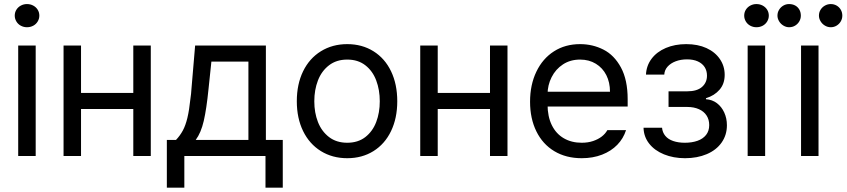

<svg xmlns="http://www.w3.org/2000/svg" viewBox="-20 -749 4065 922"><path d="M67.4 -530.3H151.4V0H67.4ZM50.8 -673.8Q50.8 -689.5 58.6 -702.1Q66.4 -714.8 80.1 -722.2Q93.8 -729.5 109.4 -729.5Q126 -729.5 139.6 -722.2Q153.3 -714.8 161.1 -702.1Q168.9 -689.5 168.9 -673.8Q168.9 -659.2 161.1 -646Q153.3 -632.8 139.6 -625.5Q126 -618.2 109.4 -618.2Q93.8 -618.2 80.1 -625.5Q66.4 -632.8 58.6 -646Q50.8 -659.2 50.8 -673.8Z M640.6 -225.6H348.6V-302.7H640.6ZM369.1 0H285.2V-530.3H369.1ZM704.1 0H620.1V-530.3H704.1Z M781.2 -77.1H825.2Q844.7 -97.7 857.9 -122.1Q871.1 -146.5 879.9 -183.1Q888.7 -219.7 894.5 -275.4Q896.5 -287.1 897.5 -298.8Q898.4 -310.5 899.4 -322.3L917 -530.3H1256.8V-77.1H1337.9V152.3H1254.9V0H865.2V152.3H781.2ZM1172.9 -77.1V-453.1H995.1L981.4 -322.3Q971.7 -225.6 958.5 -168.5Q945.3 -111.3 919.9 -77.1Z M1405.3 -262.7Q1405.3 -344.7 1435.5 -406.7Q1465.8 -468.8 1521 -502.9Q1576.2 -537.1 1647.5 -537.1Q1718.8 -537.1 1773.4 -502.9Q1828.1 -468.8 1857.9 -406.7Q1887.7 -344.7 1887.7 -262.7Q1887.7 -181.6 1857.9 -119.6Q1828.1 -57.6 1773.4 -23.4Q1718.8 10.7 1647.5 10.7Q1576.2 10.7 1521 -23.4Q1465.8 -57.6 1435.5 -119.6Q1405.3 -181.6 1405.3 -262.7ZM1803.7 -262.7Q1803.7 -317.4 1786.6 -362.8Q1769.5 -408.2 1734.4 -435.5Q1699.2 -462.9 1647.5 -462.9Q1595.7 -462.9 1560.1 -435.5Q1524.4 -408.2 1506.8 -362.8Q1489.3 -317.4 1489.3 -262.7Q1489.3 -208 1506.8 -163.1Q1524.4 -118.2 1560.1 -90.8Q1595.7 -63.5 1647.5 -63.5Q1699.2 -63.5 1734.4 -90.8Q1769.5 -118.2 1786.6 -163.1Q1803.7 -208 1803.7 -262.7Z M2353.5 -225.6H2061.5V-302.7H2353.5ZM2082 0H1998V-530.3H2082ZM2417 0H2333V-530.3H2417Z M2525.4 -260.7Q2525.4 -341.8 2555.7 -404.8Q2585.9 -467.8 2640.1 -502.4Q2694.3 -537.1 2765.6 -537.1Q2826.2 -537.1 2877.9 -510.7Q2929.7 -484.4 2961.9 -424.8Q2994.1 -365.2 2994.1 -272.5V-237.3H2584V-308.6H2909.2Q2909.2 -353.5 2891.6 -388.2Q2874 -422.9 2841.3 -442.9Q2808.6 -462.9 2765.6 -462.9Q2718.8 -462.9 2683.6 -439.9Q2648.4 -417 2628.9 -378.4Q2609.4 -339.8 2609.4 -295.9V-248Q2609.4 -189.5 2629.9 -147.9Q2650.4 -106.4 2687.5 -85Q2724.6 -63.5 2773.4 -63.5Q2803.7 -63.5 2828.1 -71.8Q2852.5 -80.1 2869.6 -93.3Q2886.7 -106.4 2896.5 -124H2986.3Q2973.6 -84 2944.3 -53.7Q2915 -23.4 2871.1 -6.3Q2827.1 10.7 2773.4 10.7Q2698.2 10.7 2642.1 -22.9Q2585.9 -56.6 2555.7 -118.2Q2525.4 -179.7 2525.4 -260.7Z M3268.6 -63.5Q3302.7 -63.5 3329.1 -72.8Q3355.5 -82 3370.6 -101.1Q3385.7 -120.1 3385.7 -148.4Q3385.7 -174.8 3373 -194.3Q3360.4 -213.9 3336.4 -224.6Q3312.5 -235.4 3280.3 -235.4H3190.4V-310.5H3280.3Q3327.1 -310.5 3351.1 -331.5Q3375 -352.5 3375 -385.7Q3375 -409.2 3363.8 -426.8Q3352.5 -444.3 3331.1 -454.1Q3309.6 -463.9 3279.3 -463.9Q3249 -463.9 3224.6 -454.6Q3200.2 -445.3 3185.5 -428.7Q3170.9 -412.1 3169.9 -390.6H3082Q3084 -433.6 3108.9 -466.8Q3133.8 -500 3177.2 -518.6Q3220.7 -537.1 3275.4 -537.1Q3331.1 -537.1 3372.6 -518.1Q3414.1 -499 3437 -465.3Q3460 -431.6 3460 -389.6Q3460 -346.7 3435.5 -318.4Q3411.1 -290 3370.1 -277.3V-272.5Q3400.4 -270.5 3422.9 -253.4Q3445.3 -236.3 3458 -208.5Q3470.7 -180.7 3470.7 -147.5Q3470.7 -100.6 3445.3 -64.5Q3419.9 -28.3 3374 -8.8Q3328.1 10.7 3269.5 10.7Q3213.9 10.7 3168.5 -7.8Q3123 -26.4 3097.2 -59.6Q3071.3 -92.8 3070.3 -135.7H3159.2Q3161.1 -113.3 3174.8 -96.7Q3188.5 -80.1 3212.9 -71.8Q3237.3 -63.5 3268.6 -63.5Z M3570.3 -530.3H3654.3V0H3570.3ZM3553.7 -673.8Q3553.7 -689.5 3561.5 -702.1Q3569.3 -714.8 3583 -722.2Q3596.7 -729.5 3612.3 -729.5Q3628.9 -729.5 3642.6 -722.2Q3656.2 -714.8 3664.1 -702.1Q3671.9 -689.5 3671.9 -673.8Q3671.9 -659.2 3664.1 -646Q3656.2 -632.8 3642.6 -625.5Q3628.9 -618.2 3612.3 -618.2Q3596.7 -618.2 3583 -625.5Q3569.3 -632.8 3561.5 -646Q3553.7 -659.2 3553.7 -673.8Z M3826.7 -530.3H3910.6V0H3826.7ZM3713.4 -673.8Q3713.4 -689.5 3721.2 -702.1Q3729 -714.8 3741.7 -722.2Q3754.4 -729.5 3769 -729.5Q3785.6 -729.5 3798.3 -722.7Q3811 -715.8 3818.4 -703.1Q3825.7 -690.4 3825.7 -673.8Q3825.7 -659.2 3818.4 -646.5Q3811 -633.8 3798.3 -626Q3785.6 -618.2 3769 -618.2Q3755.4 -618.2 3742.2 -626Q3729 -633.8 3721.2 -647Q3713.4 -660.2 3713.4 -673.8ZM3912.6 -673.8Q3912.6 -689.5 3920.4 -702.1Q3928.2 -714.8 3941.4 -722.2Q3954.6 -729.5 3969.2 -729.5Q3984.9 -729.5 3997.6 -722.2Q4010.3 -714.8 4017.6 -702.1Q4024.9 -689.5 4024.9 -673.8Q4024.9 -659.2 4017.6 -646.5Q4010.3 -633.8 3997.6 -626Q3984.9 -618.2 3969.2 -618.2Q3954.6 -618.2 3941.4 -626Q3928.2 -633.8 3920.4 -647Q3912.6 -660.2 3912.6 -673.8Z"/></svg>

Font: Pretendard Std Variable
Style: Regular
Weight: 400
Designer: Base glyphs from Inter by Rasmus Andersson; Hangeul glyphs from Noto Sans CJK(Source Han Sans) by Jang Soo-young and Kan
Foundry: Kil Hyung-jin
Version: Version 1.309;Glyphs 3.2 (3225)